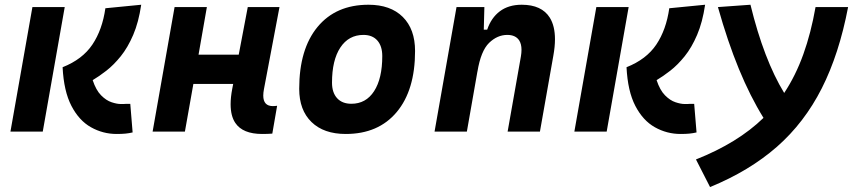

<svg xmlns="http://www.w3.org/2000/svg" viewBox="-20 -547 3556 798"><path d="M464.8 9.8Q407.7 9.8 358.2 -18.1Q308.6 -45.9 276.9 -106.9Q245.1 -168 240.2 -267.6Q322.8 -300.3 364 -361.8Q405.3 -423.3 418 -512.7L566.9 -527.3Q556.2 -454.6 533.7 -402.1Q511.2 -349.6 481.9 -313.2Q452.6 -276.9 422.1 -253.2Q391.6 -229.5 365.2 -213.9Q378.9 -172.4 400.1 -150.9Q421.4 -129.4 443.6 -122.1Q465.8 -114.7 481.9 -114.7Q488.8 -114.7 493.7 -114.7Q498 -114.7 501.5 -115.2Q505.9 -115.2 510.3 -115.2Q514.6 -115.2 521.5 -115.2L531.2 3.4Q516.6 6.8 501.7 8.3Q486.8 9.8 464.8 9.8ZM23.4 0 114.7 -517.6H249L157.7 0Z M614.3 0 705.6 -517.6H839.8L805.2 -319.8H972.2L1009.8 -517.6H1141.6L1077.1 -176.8Q1074.2 -161.6 1074.2 -149.9Q1074.2 -106 1114.3 -106Q1122.6 -106 1131.8 -107.4L1111.8 8.3Q1093.8 9.8 1069.8 9.8Q988.8 9.8 958 -36.1Q938.5 -64.9 938.5 -113.8Q938.5 -142.6 945.3 -178.2L949.2 -198.2H783.7L748.5 0Z M1417 9.8Q1325.7 9.8 1274.7 -39.8Q1223.6 -89.4 1223.6 -177.7Q1223.6 -342.8 1299.8 -435.1Q1376 -527.3 1511.7 -527.3Q1603 -527.3 1654.1 -476.6Q1705.1 -425.8 1705.1 -335Q1705.1 -172.4 1628.9 -81.3Q1552.7 9.8 1417 9.8ZM1440.4 -115.7Q1501 -115.7 1534.9 -168.2Q1568.8 -220.7 1568.8 -314Q1568.8 -355.5 1548.3 -378.7Q1527.8 -401.9 1490.7 -401.9Q1429.2 -401.9 1394.5 -349.4Q1359.9 -296.9 1359.9 -203.6Q1359.9 -162.1 1381.1 -138.9Q1402.3 -115.7 1440.4 -115.7Z M1786.1 0 1877.4 -517.6H1993.2L1990.7 -423.8H2004.9Q2021.5 -473.1 2057.6 -500.2Q2093.8 -527.3 2148.4 -527.3Q2231.4 -527.3 2265.1 -473.6Q2286.6 -439 2286.6 -383.8Q2286.6 -353 2279.8 -315.4L2224.1 0H2089.8L2145 -312.5Q2147.5 -327.6 2147.5 -339.8Q2147.5 -364.3 2137.7 -379.4Q2122.6 -401.9 2088.4 -401.9Q2046.9 -401.9 2012.7 -368.7Q1978.5 -335.4 1964.4 -249.5V-250.5L1920.4 0Z M2808.6 9.8Q2751.5 9.8 2701.9 -18.1Q2652.3 -45.9 2620.6 -106.9Q2588.9 -168 2584 -267.6Q2666.5 -300.3 2707.8 -361.8Q2749 -423.3 2761.7 -512.7L2910.6 -527.3Q2899.9 -454.6 2877.4 -402.1Q2855 -349.6 2825.7 -313.2Q2796.4 -276.9 2765.9 -253.2Q2735.4 -229.5 2709 -213.9Q2722.7 -172.4 2743.9 -150.9Q2765.1 -129.4 2787.4 -122.1Q2809.6 -114.7 2825.7 -114.7Q2832.5 -114.7 2837.4 -114.7Q2841.8 -114.7 2845.2 -115.2Q2849.6 -115.2 2854 -115.2Q2858.4 -115.2 2865.2 -115.2L2875 3.4Q2860.4 6.8 2845.5 8.3Q2830.6 9.8 2808.6 9.8ZM2367.2 0 2458.5 -517.6H2592.8L2501.5 0Z M2931.2 230.5 2872.6 115.7Q3046.4 46.9 3153.3 -57.1Q3098.1 -146 3051 -260.5Q3003.9 -375 2963.9 -517.6L3099.1 -527.3Q3154.8 -299.3 3239.3 -160.6Q3287.1 -232.9 3318.8 -321.3Q3350.6 -409.7 3369.6 -517.6H3504.9Q3467.8 -322.8 3395.5 -179.9Q3323.2 -37.1 3209.2 63Q3095.2 163.1 2931.2 230.5Z"/></svg>

Font: CaskaydiaCove NF
Style: Bold Italic
Weight: 700
Italic angle: -10°
Designer: Aaron Bell
Foundry: Saja Typeworks
Version: Version 2111.001; VTT 6.35;Nerd Fonts 3.2.1